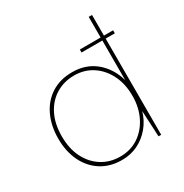

<svg xmlns="http://www.w3.org/2000/svg" viewBox="-169 -854 958 999"><g transform="rotate(-30 310.5 -354.0)"><path d="M376 -578V-596H576V-578ZM281 12Q208 12 155.5 -22Q103 -56 75 -115Q47 -174 47 -250Q47 -326 75 -386Q103 -446 156 -480Q209 -514 282 -514Q364 -514 421 -467Q478 -420 501 -340V-720H521V0H505L497 -156Q483 -107 451.5 -69Q420 -31 376.5 -9.5Q333 12 281 12ZM281 -8Q344 -8 391.5 -40Q439 -72 466 -127Q493 -182 493 -251Q493 -322 466 -376.5Q439 -431 391.5 -462.5Q344 -494 282 -494Q221 -494 172.5 -464.5Q124 -435 96.5 -380.5Q69 -326 69 -251Q69 -177 96.5 -122.5Q124 -68 172 -38Q220 -8 281 -8Z"/></g></svg>

Font: DM Sans 16pt Thin
Style: Regular
Weight: 250
Version: Version 4.004;gftools[0.9.30]